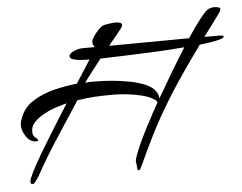

<svg xmlns="http://www.w3.org/2000/svg" viewBox="-43 -549 789 627"><g transform="rotate(-5 351.5 -236.0)"><path d="M39 26Q35 26 34 22.5Q33 19 33 17Q33 10 45 -14Q57 -38 76 -70Q95 -102 115 -134.5Q135 -167 151 -192Q167 -217 173 -227Q160 -224 139.5 -217.5Q119 -211 99.5 -200.5Q80 -190 66.5 -176.5Q53 -163 53 -145Q53 -131 61.5 -125Q70 -119 70 -114Q70 -113 67.5 -112.5Q65 -112 64 -112Q44 -112 31 -131Q18 -150 18 -168Q18 -180 22 -188Q34 -225 66.5 -245.5Q99 -266 139 -275.5Q179 -285 212 -288Q224 -307 236 -325.5Q248 -344 260 -363H259Q247 -363 232.5 -364Q218 -365 207 -368.5Q196 -372 196 -380Q196 -388 211.5 -395Q227 -402 243 -402H281Q274 -410 274 -419Q274 -426 281.5 -437Q289 -448 298.5 -458Q308 -468 314 -470Q319 -472 333 -474Q347 -476 353 -476H356Q362 -476 369 -474Q376 -472 376 -467Q376 -463 372 -457Q368 -451 365 -448Q356 -436 346.5 -425Q337 -414 328 -402L590 -404Q613 -439 632.5 -464Q652 -489 662 -494Q672 -498 681 -498Q685 -498 692.5 -496.5Q700 -495 700 -490Q700 -486 697 -481.5Q694 -477 692 -474Q679 -456 666 -438.5Q653 -421 640 -404H686Q688 -404 695.5 -403.5Q703 -403 703 -400Q703 -394 681 -389Q659 -384 623 -380Q589 -333 556 -285Q523 -237 493 -186Q466 -141 443 -94.5Q420 -48 398 0Q397 2 394.5 6.5Q392 11 389 11Q385 11 384.5 6.5Q384 2 384 1Q384 -7 382.5 -13.5Q381 -20 383 -27Q395 -62 411.5 -95.5Q428 -129 445 -160Q448 -167 454.5 -178Q461 -189 469 -204Q468 -206 466 -209.5Q464 -213 459 -215Q444 -225 419.5 -231Q395 -237 370 -239.5Q345 -242 327 -242Q296 -242 268.5 -240.5Q241 -239 209 -234Q172 -177 133 -117.5Q94 -58 61 2Q58 6 51.5 16Q45 26 39 26ZM472 -234Q477 -224 476 -216Q495 -249 520.5 -292Q546 -335 572 -376Q526 -372 474 -369.5Q422 -367 375 -365.5Q328 -364 296 -363Q282 -345 267.5 -326.5Q253 -308 239 -289Q247 -290 254.5 -290Q262 -290 269 -290Q287 -290 305.5 -289Q324 -288 342 -286Q361 -284 387.5 -279Q414 -274 438 -263.5Q462 -253 472 -234Z"/></g></svg>

Font: Caramel
Style: Regular
Weight: 400
Designer: Robert E. Leuschke
Foundry: Robert E. Leuschke
Version: Version 1.010